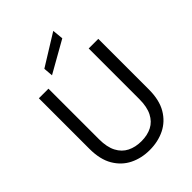

<svg xmlns="http://www.w3.org/2000/svg" viewBox="-266 -1054 1188 1188"><g transform="rotate(-45 328.0 -460.0)"><path d="M327 12Q255 12 196.5 -17Q138 -46 103 -105.5Q68 -165 68 -258V-700H152V-257Q152 -189 174.5 -146Q197 -103 237 -83Q277 -63 329 -63Q382 -63 421 -83Q460 -103 482 -146Q504 -189 504 -257V-700H588V-258Q588 -165 553 -105.5Q518 -46 459 -17Q400 12 327 12ZM226 -743 221 -805 426 -932 433 -860Z"/></g></svg>

Font: DM Sans 18pt
Style: Regular
Weight: 400
Designer: Colophon Foundry, Jonny Pinhorn
Foundry: Colophon Foundry
Version: Version 4.004;gftools[0.9.30]